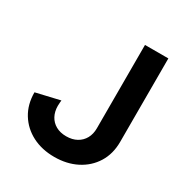

<svg xmlns="http://www.w3.org/2000/svg" viewBox="-171 -851 941 991"><g transform="rotate(30 299.5 -355.5)"><path d="M178.2 -258.8 36.6 -225.8Q36.6 -153.8 69.6 -100.3Q102.5 -46.9 159.9 -17.3Q217.3 12.2 291.3 12.2Q365.2 12.2 423.2 -17.3Q481.2 -46.9 514.4 -100.3Q547.6 -153.8 547.6 -225.8V-722.7H408.4V-225.8Q408.4 -191.7 394.2 -165.8Q379.9 -139.9 353.6 -125.4Q327.4 -110.8 291.3 -110.8Q255.4 -110.8 229.5 -125.4Q203.6 -139.9 189.7 -165.8Q175.8 -191.7 175.8 -225.8Q175.8 -240 176.9 -247.8Q178 -255.6 178.2 -258.8Z"/></g></svg>

Font: Giphurs
Style: Regular
Weight: 400
Version: Version 2.010